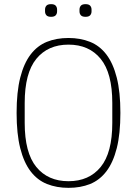

<svg xmlns="http://www.w3.org/2000/svg" viewBox="-20 -893 660 925"><path d="M310 12Q253 12 206.5 -6.5Q160 -25 127.5 -67.5Q95 -110 77.5 -179Q60 -248 60 -349Q60 -450 77.5 -519Q95 -588 127.5 -630.5Q160 -673 206 -691.5Q252 -710 310 -710Q367 -710 413.5 -691.5Q460 -673 492.5 -630.5Q525 -588 542.5 -519Q560 -450 560 -349Q560 -248 542.5 -179Q525 -110 492.5 -67.5Q460 -25 414 -6.5Q368 12 310 12ZM310 -20Q409 -20 465 -88.5Q521 -157 521 -301V-397Q521 -541 465 -609.5Q409 -678 310 -678Q211 -678 155 -609.5Q99 -541 99 -397V-301Q99 -157 155 -88.5Q211 -20 310 -20ZM226 -812Q210 -812 203.5 -819.5Q197 -827 197 -838V-847Q197 -858 203.5 -865.5Q210 -873 226 -873Q242 -873 248.5 -865.5Q255 -858 255 -847V-838Q255 -827 248.5 -819.5Q242 -812 226 -812ZM392 -812Q376 -812 369.5 -819.5Q363 -827 363 -838V-847Q363 -858 369.5 -865.5Q376 -873 392 -873Q408 -873 414.5 -865.5Q421 -858 421 -847V-838Q421 -827 414.5 -819.5Q408 -812 392 -812Z"/></svg>

Font: IBM Plex Sans Cond ExtLt
Style: Regular
Weight: 200
Width: 3
Designer: Mike Abbink, Paul van der Laan, Pieter van Rosmalen
Foundry: Bold Monday
Version: Version 1.3